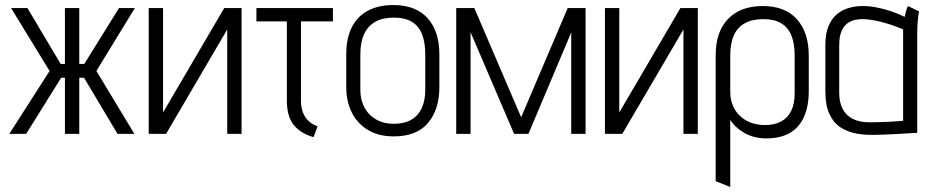

<svg xmlns="http://www.w3.org/2000/svg" viewBox="-20 -532 3716 763"><path d="M516 -500H453L315 -278H295V-500H238V-278H221L89 -500H24L177 -250L17 0H84L223 -223H238V0H295V-223H314L447 0H514L363 -250Z M628 -500H571V0H640L883 -415V0H940V-500H871L628 -85Z M1176 -133V-447H1303V-500H999V-447H1120V-133Q1120 -103 1126 -79.5Q1132 -56 1145 -38.5Q1158 -21 1178 -8Q1198 5 1226 13L1242 -30Q1220 -38 1205.5 -52Q1191 -66 1183.5 -86Q1176 -106 1176 -133Z M1726 -185V-316Q1726 -408 1679 -460Q1632 -512 1543 -512Q1484 -512 1442 -489.5Q1400 -467 1378 -423.5Q1356 -380 1356 -316V-185Q1356 -131 1377 -87Q1398 -43 1440.5 -16.5Q1483 10 1545 10Q1636 10 1681 -43.5Q1726 -97 1726 -185ZM1670 -316V-175Q1670 -134 1656.5 -103.5Q1643 -73 1615 -56.5Q1587 -40 1545 -40Q1505 -40 1475 -57Q1445 -74 1428.5 -104.5Q1412 -135 1412 -175V-316Q1412 -364 1427 -396.5Q1442 -429 1471.5 -445.5Q1501 -462 1545 -462Q1589 -462 1616.5 -445.5Q1644 -429 1657 -396.5Q1670 -364 1670 -316Z M2236 -500 2051 -66 1865 -500H1793V0H1850V-404L2023 0H2080L2250 -403V0H2307V-500Z M2441 -500H2384V0H2453L2696 -415V0H2753V-500H2684L2441 -85Z M3194 -171V-311Q3194 -403 3147 -455.5Q3100 -508 3011 -508Q2923 -508 2873.5 -457Q2824 -406 2824 -311V188L2882 211V-56Q2891 -41 2905.5 -27.5Q2920 -14 2938.5 -3.5Q2957 7 2979 12.5Q3001 18 3025 18Q3081 18 3118.5 -3.5Q3156 -25 3175 -67.5Q3194 -110 3194 -171ZM3138 -311V-163Q3138 -120 3124.5 -92Q3111 -64 3084.5 -49.5Q3058 -35 3020 -35Q2992 -35 2967 -43.5Q2942 -52 2923 -69Q2904 -86 2893 -111Q2882 -136 2882 -168V-311Q2882 -360 2896.5 -392Q2911 -424 2940.5 -440Q2970 -456 3014 -456Q3056 -456 3083.5 -440Q3111 -424 3124.5 -392Q3138 -360 3138 -311Z M3632 -487 3588 -508Q3582 -495 3578.5 -480Q3575 -465 3575 -465Q3549 -478 3520.5 -487.5Q3492 -497 3463.5 -502.5Q3435 -508 3408 -508Q3380 -508 3353.5 -500.5Q3327 -493 3306 -475.5Q3285 -458 3272.5 -428.5Q3260 -399 3260 -354V-169Q3260 -113 3276.5 -78Q3293 -43 3321.5 -25Q3350 -7 3384.5 -1Q3419 5 3455 4Q3468 4 3489.5 3Q3511 2 3534.5 1Q3558 0 3579 -1.5Q3600 -3 3613 -3.5Q3626 -4 3625 -4V-400Q3625 -437 3628.5 -462Q3632 -487 3632 -487ZM3315 -163V-351Q3315 -388 3324.5 -409Q3334 -430 3348.5 -440Q3363 -450 3378.5 -453Q3394 -456 3406 -456Q3421 -456 3439 -453.5Q3457 -451 3477.5 -446Q3498 -441 3521 -433.5Q3544 -426 3569 -415V-52Q3569 -52 3558 -51Q3547 -50 3528.5 -49Q3510 -48 3486 -47Q3462 -46 3435 -46Q3396 -46 3369 -59.5Q3342 -73 3328.5 -99.5Q3315 -126 3315 -163Z"/></svg>

Font: Advent Pro
Style: Regular
Weight: 400
Designer: VivaRado, Andreas Kalpakidis
Foundry: VivaRado, Andreas Kalpakidis
Version: Version 3.000